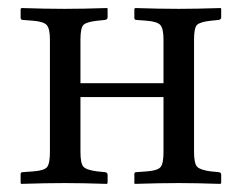

<svg xmlns="http://www.w3.org/2000/svg" viewBox="-20 -451 596 473"><path d="M382.8 -77.1V-211.9H178.2V-77.1Q178.2 -48.3 185.5 -40.3Q192.9 -32.2 219.2 -28.8L238.8 -26.9Q244.6 -25.9 245.1 -21V0L243.2 2Q183.1 0 139.2 0Q92.3 0 32.2 2L30.8 0V-22Q30.8 -26.9 36.1 -26.9L62 -28.8Q88.9 -30.8 95.9 -39.3Q103 -47.9 103 -77.1V-353Q103 -380.9 95 -389.4Q86.9 -397.9 62 -399.9L36.1 -401.9Q31.2 -401.9 30.8 -407.2V-429.2L33.2 -431.2Q93.3 -429.2 139.2 -429.2Q184.1 -429.2 244.1 -431.2L245.1 -429.2V-408.2Q245.1 -403.3 238.8 -401.9L219.2 -399.9Q193.4 -397 185.8 -389.9Q178.2 -382.8 178.2 -353V-246.1H382.8V-353Q382.8 -380.9 375 -389.4Q367.2 -397.9 341.8 -399.9L315.9 -401.9Q311 -401.9 311 -407.2V-429.2L313 -431.2Q373 -429.2 419.9 -429.2Q463.9 -429.2 523.9 -431.2L524.9 -429.2V-408.2Q524.9 -403.3 519 -401.9L499 -399.9Q473.1 -397 465.6 -389.9Q458 -382.8 458 -353V-77.1Q458 -48.3 465.6 -40.3Q473.1 -32.2 499 -28.8L519 -26.9Q524.9 -25.9 524.9 -21V0L522.9 2Q462.9 0 419.9 0Q372.1 0 312 2L311 0V-22Q311 -26.9 315.9 -26.9L341.8 -28.8Q368.7 -30.8 375.7 -39.6Q382.8 -48.3 382.8 -77.1Z"/></svg>

Font: Linux Libertine Display
Style: Regular
Weight: 400
Designer: Philipp H. Poll
Foundry: Philipp H. Poll
Version: Version 5.0.9